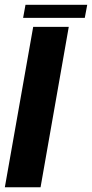

<svg xmlns="http://www.w3.org/2000/svg" viewBox="-36 -788 387 808"><path d="M-15.6 0H134.7L253.4 -675H103.7ZM61.3 -712.9H320.8L331.1 -767.9H71.3Z"/></svg>

Font: Anybody Thin Condensed
Style: Italic
Weight: 100
Width: 3
Italic angle: -10°
Version: Version 1.113;gftools[0.9.25]